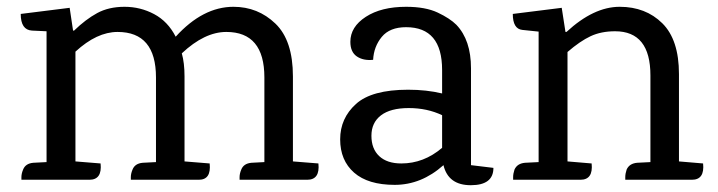

<svg xmlns="http://www.w3.org/2000/svg" viewBox="-20 -529 2112 565"><path d="M884 0H685V-8Q685 -18 690 -30Q697 -48 720 -50L758 -52V-301Q758 -435 646 -435Q582 -435 515 -372Q523 -344 523 -304V-54L597 -48Q602 0 565 0H365V-8Q365 -18 370 -30Q377 -48 400 -50L439 -52V-301Q439 -435 326 -435Q265 -435 202 -377V-54L276 -48Q281 0 243 0H43V-8Q43 -18 48 -30Q55 -48 78 -50L117 -52V-437L74 -439Q41 -441 41 -488L185 -506L195 -439H198Q232 -472 266 -490.5Q300 -509 346.5 -509Q393 -509 433.5 -487.5Q474 -466 497 -421Q577 -509 667 -509Q739 -509 790.5 -459.5Q842 -410 842 -304V-54L917 -48Q922 0 884 0Z M1432 -35Q1432 16 1365.5 16Q1299 16 1285 -43Q1220 15 1141.5 15Q1063 15 1022 -21Q981 -57 981 -119Q981 -181 1027.5 -223Q1074 -265 1181 -265Q1235 -265 1281 -254V-323Q1281 -449 1175 -449Q1127 -449 1103.5 -420.5Q1080 -392 1078 -353Q1049 -350 1030 -363Q1011 -376 1011 -406Q1011 -450 1056.5 -479.5Q1102 -509 1175 -509Q1232 -509 1268 -492Q1304 -475 1323 -456Q1366 -411 1366 -328V-43ZM1281 -190Q1237 -211 1183 -211Q1129 -211 1101 -189.5Q1073 -168 1073 -129.5Q1073 -91 1096 -69.5Q1119 -48 1161 -48Q1227 -48 1281 -94Z M2016 0H1820V-8Q1820 -18 1824 -30Q1832 -48 1855 -50L1894 -52V-307Q1894 -437 1790 -437Q1749 -437 1718 -422.5Q1687 -408 1650 -376V-54L1721 -48Q1726 0 1688 0H1490V-8Q1490 -18 1494 -30Q1502 -48 1525 -50L1565 -52V-436L1517 -441Q1489 -444 1489 -488L1633 -506L1644 -435H1647Q1727 -509 1803.5 -509Q1880 -509 1929 -460.5Q1978 -412 1978 -311V-54L2049 -48Q2054 0 2016 0Z"/></svg>

Font: Karma Medium
Style: Regular
Weight: 500
Designer: Joana Correia
Foundry: Indian Type Foundry
Version: Version 1.202;PS 1.0;hotconv 1.0.78;makeotf.lib2.5.61930; tt